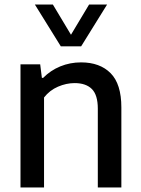

<svg xmlns="http://www.w3.org/2000/svg" viewBox="-20 -828 622 848"><path d="M70.5 -544H157.5L165 -484H170.5Q203 -517 246.2 -534.8Q289.5 -552.5 338 -552.5Q421 -552.5 468.5 -504.8Q516 -457 516 -353.5V0H412V-348Q412 -408.5 385.8 -434.8Q359.5 -461 309.5 -461Q273 -461 236.2 -445.2Q199.5 -429.5 174.5 -397.5V0H70.5ZM373.5 -808H453L338.5 -623.5H248.5L134 -808H213.5L293.5 -674.5Z"/></svg>

Font: Encode Sans Medium
Style: Regular
Weight: 500
Designer: Multiple Designers
Foundry: Impallari Type
Version: Version 2.000